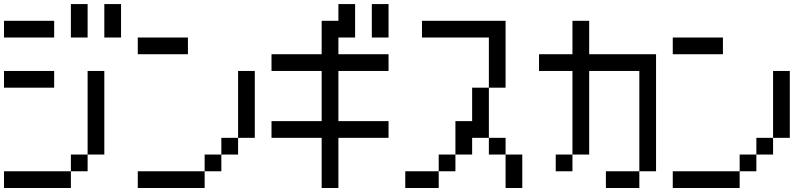

<svg xmlns="http://www.w3.org/2000/svg" viewBox="-20 -937 4040 957"><path d="M0 0V-83.3H333.3V0ZM0 -500V-583.3H250V-500ZM0 -750V-833.3H250V-750ZM333.3 -83.3V-166.7H416.7V-83.3ZM333.3 -750V-916.7H416.7V-750ZM500 -166.7H416.7V-583.3H500ZM500 -750V-916.7H583.3V-750Z M666.7 0V-83.3H1000V0ZM666.7 -666.7V-750H916.7V-666.7ZM1000 -83.3V-166.7H1083.3V-83.3ZM1083.3 -166.7V-250H1166.7V-166.7ZM1166.7 -250V-583.3H1250V-250Z M1333.3 -250V-333.3H1583.3V-583.3H1333.3V-666.7H1583.3V-833.3H1666.7V-916.7H1750V-750H1666.7V-666.7H1916.7V-583.3H1666.7V-333.3H1916.7V-250H1666.7V0H1583.3V-250ZM1833.3 -750V-916.7H1916.7V-750Z M2000 0V-83.3H2166.7V0ZM2166.7 -83.3V-166.7H2250V-83.3ZM2333.3 -166.7H2250V-333.3H2333.3V-500H2416.7V-250H2333.3ZM2500 -166.7H2416.7V-250H2500ZM2500 0V-166.7H2583.3V0ZM2500 -500H2416.7V-750H2083.3V-833.3H2500Z M2666.7 -583.3V-666.7H2833.3V-833.3H2916.7V-666.7H3250V-83.3H3166.7V-583.3H2916.7V-166.7H2833.3V-583.3ZM2750 -83.3V-166.7H2833.3V-83.3ZM3000 0V-83.3H3166.7V0Z M3333.3 0V-83.3H3666.7V0ZM3333.3 -666.7V-750H3583.3V-666.7ZM3666.7 -83.3V-166.7H3750V-83.3ZM3750 -166.7V-250H3833.3V-166.7ZM3833.3 -250V-583.3H3916.7V-250Z"/></svg>

Font: Galmuri11 Condensed
Style: Regular
Weight: 400
Width: 3
Designer: Lee Minseo (quiple)
Version: Version 2.399;hotconv 1.1.1;makeotfexe 2.6.0 DEVELOPMENT